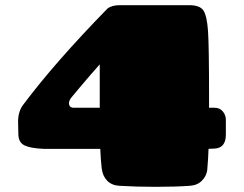

<svg xmlns="http://www.w3.org/2000/svg" viewBox="-20 -720 944 743"><path d="M810 -145 787 -144Q786 -110 782 -62Q779 -39 761.5 -21Q744 -3 715 -1Q658 3 583 3Q508 3 441 -1Q412 -3 394.5 -21Q377 -39 373.5 -69Q370 -99 368 -144H149Q98 -146 74.5 -157.5Q51 -169 51 -202L50 -249Q50 -289 70 -315Q192 -478 396 -687Q413 -700 444 -700H712Q754 -700 767.5 -679Q781 -658 785 -599.5Q789 -541 789 -343V-303H810Q831 -303 842.5 -288.5Q854 -274 854 -257V-199Q854 -147 810 -145ZM247 -321Q247 -303 266 -303H366V-471Q346 -449 326.5 -426Q307 -403 286.5 -379Q266 -355 256.5 -343Q247 -331 247 -321Z"/></svg>

Font: Chango
Style: Regular
Weight: 400
Designer: Manuel Lupez
Foundry: Fontstage
Version: Version 1.001